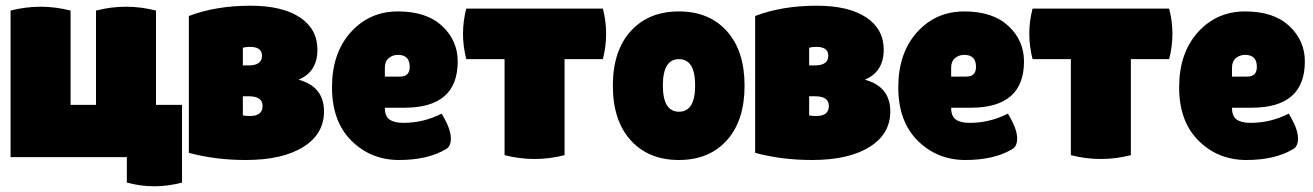

<svg xmlns="http://www.w3.org/2000/svg" viewBox="-20 -550 4594 672"><path d="M617 -183V89Q520 115 424 89V0H17V-513Q122 -540 227 -513V-183H316V-513Q421 -540 526 -513V-183Z M641 -15V-494Q735 -530 857 -530Q968 -530 1030 -489Q1091 -448 1091 -376Q1091 -299 1025 -271Q1114 -247 1114 -160Q1114 -81 1042 -36Q969 10 840 10Q734 10 641 -15ZM850 -321Q897 -321 897 -355Q897 -386 855 -386Q841 -386 830 -383V-321ZM899 -179Q899 -213 851 -213H830V-146Q840 -144 855 -144Q899 -144 899 -179Z M1539 -27Q1476 10 1377 10Q1278 10 1210 -57.5Q1142 -125 1142 -244.5Q1142 -364 1207.5 -437Q1273 -510 1373 -510Q1473 -510 1527.5 -459Q1582 -408 1582 -335Q1582 -173 1396 -173H1327Q1327 -143 1343.5 -131.5Q1360 -120 1392 -120Q1462 -120 1525 -152Q1526 -153 1534 -138Q1558 -95 1558 -65.5Q1558 -36 1539 -27ZM1414 -316Q1414 -358 1373 -358Q1354 -358 1340.5 -346.5Q1327 -335 1327 -313V-282H1381Q1414 -282 1414 -316Z M2090 -520Q2113 -432 2090 -343H1956V-7Q1851 20 1746 -7V-343H1612Q1589 -432 1612 -520Z M2187.5 -59Q2125 -128 2125 -250Q2125 -372 2187.5 -441Q2250 -510 2356 -510Q2462 -510 2524 -441Q2586 -372 2586 -250Q2586 -128 2524 -59Q2462 10 2356 10Q2250 10 2187.5 -59ZM2356.5 -343Q2300 -343 2300 -251Q2300 -159 2356.5 -159Q2413 -159 2413 -251Q2413 -343 2356.5 -343Z M2623 -15V-494Q2717 -530 2839 -530Q2950 -530 3012 -489Q3073 -448 3073 -376Q3073 -299 3007 -271Q3096 -247 3096 -160Q3096 -81 3024 -36Q2951 10 2822 10Q2716 10 2623 -15ZM2832 -321Q2879 -321 2879 -355Q2879 -386 2837 -386Q2823 -386 2812 -383V-321ZM2881 -179Q2881 -213 2833 -213H2812V-146Q2822 -144 2837 -144Q2881 -144 2881 -179Z M3521 -27Q3458 10 3359 10Q3260 10 3192 -57.5Q3124 -125 3124 -244.5Q3124 -364 3189.5 -437Q3255 -510 3355 -510Q3455 -510 3509.5 -459Q3564 -408 3564 -335Q3564 -173 3378 -173H3309Q3309 -143 3325.5 -131.5Q3342 -120 3374 -120Q3444 -120 3507 -152Q3508 -153 3516 -138Q3540 -95 3540 -65.5Q3540 -36 3521 -27ZM3396 -316Q3396 -358 3355 -358Q3336 -358 3322.5 -346.5Q3309 -335 3309 -313V-282H3363Q3396 -282 3396 -316Z M4072 -520Q4095 -432 4072 -343H3938V-7Q3833 20 3728 -7V-343H3594Q3571 -432 3594 -520Z M4504 -27Q4441 10 4342 10Q4243 10 4175 -57.5Q4107 -125 4107 -244.5Q4107 -364 4172.5 -437Q4238 -510 4338 -510Q4438 -510 4492.5 -459Q4547 -408 4547 -335Q4547 -173 4361 -173H4292Q4292 -143 4308.5 -131.5Q4325 -120 4357 -120Q4427 -120 4490 -152Q4491 -153 4499 -138Q4523 -95 4523 -65.5Q4523 -36 4504 -27ZM4379 -316Q4379 -358 4338 -358Q4319 -358 4305.5 -346.5Q4292 -335 4292 -313V-282H4346Q4379 -282 4379 -316Z"/></svg>

Font: Lilita One Rus
Style: Regular
Weight: 400
Designer: Juan Montoreano
Foundry: Juan Montoreano
Version: Version 1.002